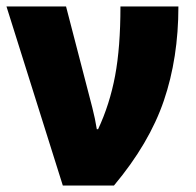

<svg xmlns="http://www.w3.org/2000/svg" viewBox="-20 -573 604 593"><path d="M174 0H332Q441 -130 486 -262Q531 -394 531 -553H352Q352 -427 335.5 -339Q319 -251 283 -174H279Q274 -206 265 -241L184 -553H0Z"/></svg>

Font: Noto Sans UI SemiCondensed Black
Style: Regular
Weight: 900
Width: 4
Designer: Monotype Design Team
Foundry: Monotype Imaging Inc.
Version: 1.001